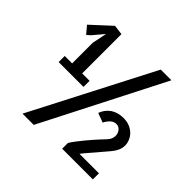

<svg xmlns="http://www.w3.org/2000/svg" viewBox="-184 -934 1117 1117"><g transform="rotate(45 375.0 -375.0)"><path d="M237 0H144.5L532 -750H620ZM142 -581 160.5 -671.5 103.5 -604 82.5 -585.5 44 -631.5 164 -742 224.5 -734V-411H285.5V-361H81V-411H142ZM452 -19V-66.5Q463.5 -85 479 -105.2Q494.5 -125.5 510.8 -145.2Q527 -165 542.5 -182.5Q558 -200 569.5 -212.5Q583 -227 592.5 -237Q602 -247 607.8 -255.5Q613.5 -264 616.2 -272.8Q619 -281.5 619 -293Q619 -302.5 615.8 -311.5Q612.5 -320.5 606.8 -327.8Q601 -335 593 -339.5Q585 -344 574.5 -344Q554 -344 538.5 -330.2Q523 -316.5 511 -293L453 -314.5Q460 -334 471.5 -349.2Q483 -364.5 498.8 -375.5Q514.5 -386.5 534.2 -392.2Q554 -398 578.5 -398Q607 -398 629.2 -388.8Q651.5 -379.5 666.8 -364.2Q682 -349 690 -329.5Q698 -310 698 -290.5Q698 -273 692.5 -258.2Q687 -243.5 677.8 -229.8Q668.5 -216 656.8 -202.5Q645 -189 632.5 -174Q620 -159 606.8 -143.5Q593.5 -128 581.2 -114Q569 -100 559.2 -88.2Q549.5 -76.5 544 -69H704.5V-19Z"/></g></svg>

Font: B612
Style: Bold
Weight: 700
Designer: Nicolas Chauveau, Thomas Paillot, Jonathan Favre-Lamarine, Jean-Luc Vinot
Foundry: AIRBUS
Version: Version 1.008